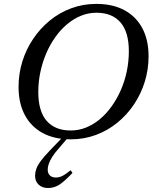

<svg xmlns="http://www.w3.org/2000/svg" viewBox="-20 -706 788 988"><path d="M177 -232.5Q177 -133.5 220.2 -84Q263.5 -34.5 344 -34.5Q385.5 -34.5 423.5 -50Q461.5 -65.5 494.8 -93.5Q528 -121.5 555.2 -159.8Q582.5 -198 602.2 -243.5Q622 -289 632.5 -339.5Q643 -390 643 -442.5Q643 -541.5 599.8 -591Q556.5 -640.5 476 -640.5Q435 -640.5 397 -625Q359 -609.5 325.5 -581.5Q292 -553.5 264.8 -515.2Q237.5 -477 218 -431.5Q198.5 -386 187.8 -335.5Q177 -285 177 -232.5ZM744.5 -416Q744.5 -348.5 725 -285.5Q705.5 -222.5 669.5 -168.8Q633.5 -115 583.8 -74.5Q534 -34 473.2 -11.5Q412.5 11 344 11Q260.5 11 200.2 -21.2Q140 -53.5 107.8 -114Q75.5 -174.5 75.5 -259Q75.5 -326.5 95 -389.5Q114.5 -452.5 150.8 -506.2Q187 -560 236.5 -600.5Q286 -641 346.8 -663.5Q407.5 -686 476 -686Q559.5 -686 619.8 -653.8Q680 -621.5 712.2 -561.2Q744.5 -501 744.5 -416ZM225.5 167Q225.5 186 236.8 196.8Q248 207.5 267.5 207.5Q283.5 207.5 299.5 200Q315.5 192.5 343.5 170L353 184Q313 226 286.2 243.8Q259.5 261.5 227.5 261.5Q197 261.5 178.8 244.2Q160.5 227 160.5 198Q160.5 182 166.5 164Q172.5 146 189.5 122.8Q206.5 99.5 237 68L322 -20.5H349L286 53.5Q262.5 79.5 249.5 100.2Q236.5 121 231 137.2Q225.5 153.5 225.5 167Z"/></svg>

Font: Newsreader 24pt Medium
Style: Italic
Weight: 500
Italic angle: -17°
Designer: Hugues Gentile
Foundry: Production Type
Version: Version 1.003